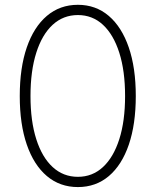

<svg xmlns="http://www.w3.org/2000/svg" viewBox="-20 -757 638 787"><path d="M299.3 9.8Q225.6 9.8 172.1 -35.4Q118.7 -80.6 89.8 -164.3Q61 -248 61 -363.3Q61 -479 89.8 -562.7Q118.7 -646.5 172.1 -691.9Q225.6 -737.3 299.3 -737.3Q372.6 -737.3 425.8 -691.9Q479 -646.5 507.8 -562.7Q536.6 -479 536.6 -363.3Q536.6 -248 508.1 -164.3Q479.5 -80.6 426.3 -35.4Q373 9.8 299.3 9.8ZM299.3 -32.2Q358.9 -32.2 402.1 -72.3Q445.3 -112.3 469 -186.5Q492.7 -260.7 492.7 -363.3Q492.7 -466.3 469 -540.8Q445.3 -615.2 402.1 -655.3Q358.9 -695.3 299.3 -695.3Q239.3 -695.3 195.8 -655.3Q152.3 -615.2 128.7 -540.8Q105 -466.3 105 -363.3Q105 -260.7 128.7 -186.5Q152.3 -112.3 195.8 -72.3Q239.3 -32.2 299.3 -32.2Z"/></svg>

Font: Inter 18pt ExtraLight
Style: Regular
Weight: 250
Designer: Rasmus Andersson
Foundry: rsms
Version: Version 4.001;git-66647c0bb